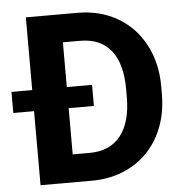

<svg xmlns="http://www.w3.org/2000/svg" viewBox="-61 -761 777 810"><g transform="rotate(-5 327.0 -355.5)"><path d="M78.1 0V-313.5H-9.8V-402.8H78.1V-710.9H296.9Q390.6 -710.9 464.6 -668.7Q538.6 -626.5 580.1 -548.6Q621.6 -470.7 621.6 -371.6V-338.9Q621.6 -239.7 580.8 -162.6Q540 -85.4 465.8 -43Q391.6 -0.5 298.3 0ZM331.5 -313.5H224.6V-117.7H295.4Q382.3 -117.7 427.7 -175Q473.1 -232.4 473.1 -338.9V-372.1Q473.1 -480.5 428.2 -536.4Q383.3 -592.3 296.9 -592.3H224.6V-402.8H331.5Z"/></g></svg>

Font: Roboto
Style: Bold
Weight: 700
Designer: Google
Version: Version 2.134; 2016; ttfautohint (v1.6)